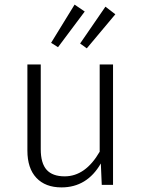

<svg xmlns="http://www.w3.org/2000/svg" viewBox="-20 -803 616 834"><path d="M471 0H422L418 -93Q358 11 247 11Q177 11 138 -30.5Q99 -72 99 -149V-523H157V-155Q157 -94 182.5 -65.5Q208 -37 261 -37Q351 -37 413 -144V-523H471ZM348 -753 232 -598 202 -617 304 -783ZM481 -741 357 -593 328 -614 438 -774Z"/></svg>

Font: Fira Sans Light
Style: Regular
Weight: 300
Designer: bBox Type GmbH & Carrois Corporate GbR & Edenspiekermann AG
Foundry: bBox Type GmbH & Carrois Corporate GbR & Edenspiekermann AG
Version: Version 4.301